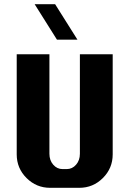

<svg xmlns="http://www.w3.org/2000/svg" viewBox="-20 -900 620 920"><path d="M520 -160.2Q520 -93.8 472.9 -46.9Q425.8 0 359.9 0H220.2Q154.3 0 107.2 -46.9Q60.1 -93.8 60.1 -160.2V-640.1H216.8V-163.1Q216.8 -131.8 235.1 -110.8Q253.4 -89.8 279.8 -89.8H299.8Q326.2 -89.8 344.5 -110.8Q362.8 -131.8 362.8 -163.1V-640.1H520ZM351.1 -710H252.9L146 -879.9H244.1Z"/></svg>

Font: Laconic
Style: Bold
Weight: 700
Designer: Robby Woodard
Version: Version 1.000